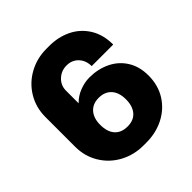

<svg xmlns="http://www.w3.org/2000/svg" viewBox="-188 -838 989 989"><g transform="rotate(-45 306.5 -343.0)"><path d="M557 -468H400Q400 -509 375 -535.5Q350 -562 311 -562Q272 -562 244.5 -536Q217 -510 217 -472V-380Q243 -407 279 -421Q315 -435 350 -435Q412 -435 463 -410.5Q514 -386 543.5 -339Q573 -292 573 -227Q573 -156 539.5 -102.5Q506 -49 448.5 -19.5Q391 10 320 10H300Q230 10 172 -21.5Q114 -53 80 -109Q46 -165 46 -235V-451Q46 -520 79.5 -576Q113 -632 171 -664Q229 -696 298 -696H319Q385 -696 439 -669.5Q493 -643 525 -591.5Q557 -540 557 -468ZM217 -223Q217 -172 241.5 -144.5Q266 -117 311 -117Q356 -117 380 -145Q404 -173 404 -222Q404 -272 379 -299.5Q354 -327 310 -327Q266 -327 241.5 -299Q217 -271 217 -223Z"/></g></svg>

Font: Chivo ExtraBold
Style: Regular
Weight: 800
Designer: Hector Gatti
Foundry: Omnibus-Type
Version: Version 1.007